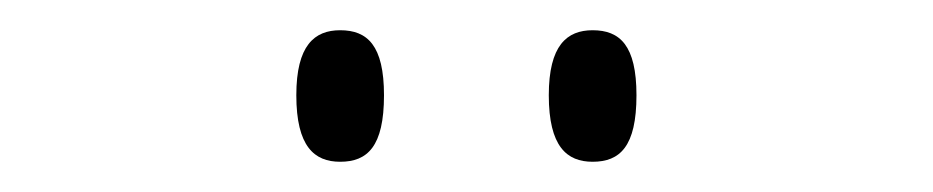

<svg xmlns="http://www.w3.org/2000/svg" viewBox="-20 -759 617 127"><path d="M372 -652C390 -652 401 -662 401 -696C401 -729 390 -739 372 -739C355 -739 343 -729 343 -696C343 -662 355 -652 372 -652ZM205 -652C223 -652 234 -662 234 -696C234 -729 223 -739 205 -739C188 -739 176 -729 176 -696C176 -662 188 -652 205 -652Z"/></svg>

Font: Noto Serif Sinhala ExtraLight
Style: Regular
Weight: 200
Designer: Jelle Bosma - Monotype Design Team
Foundry: Monotype Imaging Inc.
Version: Version 2.007